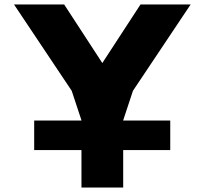

<svg xmlns="http://www.w3.org/2000/svg" viewBox="-20 -845 922 865"><path d="M134 -169H347V0H535V-169H747V-302H535V-303L579 -436L839 -825H613L441 -561L269 -825H43L303 -436L347 -303V-302H134Z"/></svg>

Font: Sztylet
Style: Bd
Weight: 700
Foundry: Cannot Into Space Fonts, PlusOne Fonts
Version: Version 0.12